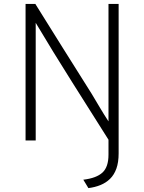

<svg xmlns="http://www.w3.org/2000/svg" viewBox="-20 -720 739 984"><path d="M407 201Q474 193 505 164.5Q536 136 536 73V-4Q442 -153 347.5 -302.5Q253 -452 163 -603V-444V0H111V-700H161Q233 -584 305 -469.5Q377 -355 450 -239Q471 -204 492 -168.5Q513 -133 536 -98V-257V-700H588V66Q588 112 576.5 144Q565 176 544 196.5Q523 217 494.5 228.5Q466 240 433 244Q426 233 420 222.5Q414 212 407 201Z"/></svg>

Font: Transpass ExtraLight
Style: Regular
Weight: 200
Designer: Delve Withrington
Foundry: Delve Fonts
Version: Version 1.001;December 18, 2019;FontCreator 12.0.0.2547 64-b